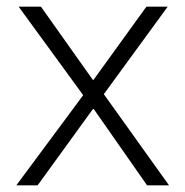

<svg xmlns="http://www.w3.org/2000/svg" viewBox="-20 -557 557 577"><path d="M93 0H29L230 -271L36 -537H103L259 -317H261L420 -537H484L292 -274L488 0H422L262 -229H259Z"/></svg>

Font: IBM Plex Sans JP Light
Style: Regular
Weight: 300
Designer: Mike Abbink; Paul van der Laan; Pieter van Rosmalen; Wujin Sim; Yejin Wi; Jinhee Kim; Boomi Park; Yona Kim; Kichan Ma
Foundry: Sandoll Inc.
Version: Version 1.002